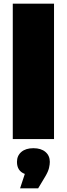

<svg xmlns="http://www.w3.org/2000/svg" viewBox="-20 -762 366 1052"><path d="M50 0V-742H276V0ZM189 270H90L116 191Q73 175 73 125Q73 91 97 70.5Q121 50 163 50Q205 50 229 70.5Q253 91 253 125Q253 139 248.5 158.5Q244 178 228 205Z"/></svg>

Font: Montserrat-Alt1 Black
Style: Regular
Weight: 900
Designer: Differentunic
Foundry: Differentunic
Version: Version 7.222